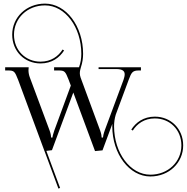

<svg xmlns="http://www.w3.org/2000/svg" viewBox="-20 -840 1049 1079"><path d="M9 -462V-444H24C60 -444 63 -439 82 -391L230 9L230.2 9L308.3 219.7L317.7 216.3L240.4 7.8L272 4L392 -320L514 9L556 5L611.4 -144.2C611.1 -139.7 611 -135.1 611 -130.6C611 25.2 706.8 151.7 824.9 151.7C930.2 151.7 1009.4 74.6 1009.4 -22.9C1009.4 -116.1 939.9 -184.5 850.2 -184.5C786.2 -184.5 742.8 -151.2 717.8 -111.7L726.2 -106.3C749.8 -143.5 790.1 -174.5 850.2 -174.5C934.5 -174.5 999.4 -110.7 999.4 -22.9C999.4 68.7 925.2 141.7 824.9 141.7C712.4 141.7 621 19.7 621 -130.6C621 -152.1 624 -174.1 630.5 -195.6L703 -391C719 -434 725 -444 761 -444H772V-462H534V-452H632C669.1 -452 680.7 -440.5 680.7 -422.2C680.7 -413.3 677.9 -402.7 674 -391L570 -111C561.1 -87 559 -72 559 -69V-67H551V-69C551 -73 550 -87 543 -106L433 -404C429.8 -413.1 428.6 -421.2 428.6 -428.6C428.6 -441.6 432.2 -452.3 434.7 -462C443.1 -486.9 447 -512.5 447 -537.4C447 -693.2 351.2 -819.7 233.1 -819.7C127.8 -819.7 48.6 -742.6 48.6 -645.1C48.6 -551.9 118.1 -483.5 207.8 -483.5C271.8 -483.5 315.2 -516.8 340.2 -556.3L331.8 -561.7C308.2 -524.5 267.9 -493.5 207.8 -493.5C123.5 -493.5 58.6 -557.3 58.6 -645.1C58.6 -736.7 132.8 -809.7 233.1 -809.7C345.6 -809.7 437 -687.7 437 -537.4C437 -512.5 433 -486.9 424.1 -462H284V-444H308C344 -444 347 -439 366 -391L378 -359L285 -106C278 -86 275 -72 275 -69V-67H267V-69C267 -73 266 -87 259 -106L148 -404C143 -417 140 -431 140 -446C140 -450 141 -454 141 -458V-462Z"/></svg>

Font: FoglihtenNo04
Style: Regular
Weight: 500
Designer: gluk (gluksza@wp.pl)
Foundry: gluk (gluksza@wp.pl)
Version: Version 0.70